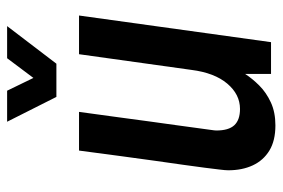

<svg xmlns="http://www.w3.org/2000/svg" viewBox="-144 -618 775 526"><g transform="rotate(-90 243.0 -355.5)"><path d="M162 12Q120 12 93 -4.5Q66 -21 52.5 -50Q39 -79 39 -117Q39 -125 41 -141Q43 -157 46 -181.5Q49 -206 54 -240.5Q59 -275 65 -318Q71 -361 78 -413Q85 -465 93 -526H199Q191 -469 184.5 -420Q178 -371 172.5 -331Q167 -291 162.5 -259Q158 -227 155 -204Q152 -181 150 -167.5Q148 -154 148 -150Q148 -116 162.5 -100.5Q177 -85 207 -85Q247 -85 276.5 -120Q306 -155 314 -218L357 -526H463L390 0H303V-71Q290 -51 271 -32Q252 -13 225 -0.5Q198 12 162 12ZM240 -588 172 -723H257L292 -651L346 -723H434L331 -588Z"/></g></svg>

Font: Archivo Narrow SemiBold
Style: Italic
Weight: 600
Italic angle: -8°
Designer: Hector Gatti
Foundry: Omnibus-Type
Version: Version 3.002